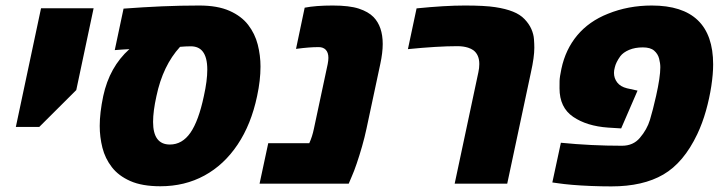

<svg xmlns="http://www.w3.org/2000/svg" viewBox="-20 -662 2619 692"><path d="M37.1 -204.6 127.9 -632.3H317.4L254.9 -337.4L121.6 -204.6Z M558.1 9.3Q492.2 9.3 449.7 -9.5Q407.2 -28.3 383.1 -59.6Q358.9 -90.8 349.1 -129.6Q339.4 -168.5 339.4 -208Q339.4 -255.4 352.1 -315.9Q374.5 -420.4 446.3 -484.9Q433.1 -484.4 419.9 -483.4Q406.7 -482.4 393.6 -481.4L425.3 -630.9Q495.6 -636.2 563.7 -639.2Q631.8 -642.1 698.2 -642.1Q764.2 -642.1 807.1 -623Q850.1 -604 874.5 -572.3Q898.9 -540.5 908.9 -501.5Q918.9 -462.4 918.9 -421.9Q918.9 -372.6 906.7 -315.9Q885.3 -213.9 836.4 -140.9Q787.6 -67.9 716.8 -29.3Q646 9.3 558.1 9.3ZM592.3 -141.1Q636.7 -141.1 666.3 -183.6Q695.8 -226.1 714.8 -315.9Q727.1 -371.1 727.1 -411.1Q727.1 -455.6 710.4 -476.6Q695.8 -495.1 667.5 -495.1Q658.2 -495.1 648.4 -494.6Q638.7 -494.1 628.9 -493.2Q566.9 -425.3 543.9 -315.9Q531.7 -261.2 531.7 -222.7Q531.7 -141.1 592.3 -141.1Z M915.5 0 946.8 -146H1094.7Q1105.5 -169.4 1111.3 -197.8L1161.1 -431.2Q1163.6 -444.3 1163.6 -453.6Q1163.6 -472.7 1153.8 -482.9Q1144.5 -492.2 1128.9 -492.2Q1110.8 -492.2 1091.8 -490.7Q1072.8 -489.3 1046.9 -485.8L1078.1 -634.3Q1117.7 -642.1 1179.2 -642.1Q1239.3 -642.1 1273.4 -630.9Q1307.6 -619.6 1326.2 -600.6Q1359.4 -566.4 1359.4 -503.4Q1359.4 -472.2 1350.6 -431.2L1300.8 -197.8Q1294.4 -167.5 1284.9 -134.3Q1275.4 -101.1 1265.6 -72.5Q1255.9 -43.9 1248 -26.4L1236.8 0Z M1618.7 0 1704.1 -401.4Q1707.5 -416.5 1707.5 -431.2Q1707.5 -464.8 1686 -481Q1678.7 -486.3 1667 -490.2Q1649.9 -495.6 1628.4 -495.6Q1592.8 -495.6 1548.1 -492.9Q1503.4 -490.2 1450.2 -484.9L1481.4 -631.8Q1583.5 -642.1 1655.3 -642.1Q1727.5 -642.1 1765.4 -636.2Q1803.2 -630.4 1828.6 -620.1Q1854.5 -609.9 1870.6 -593Q1886.7 -576.2 1895 -557.6Q1903.3 -538.6 1904.5 -520.8Q1905.8 -502.9 1905.8 -489.7Q1905.8 -456.1 1893.6 -401.4L1808.1 0Z M2183.6 9.8Q2147.5 9.8 2110.1 8.3Q2072.8 6.8 2042.2 4.2Q2011.7 1.5 1995.1 -1L1970.7 -4.4L2001.5 -147.5Q2056.2 -142.1 2111.1 -139.4Q2166 -136.7 2221.7 -136.7Q2262.2 -136.7 2286.1 -165Q2312 -195.3 2322.5 -230Q2333 -264.6 2344.7 -316.4Q2359.9 -384.3 2359.9 -419.4Q2359.9 -434.1 2355.5 -450.9Q2351.1 -467.8 2337.6 -479.5Q2324.2 -491.2 2296.9 -491.2Q2268.6 -491.2 2247.3 -482.2Q2226.1 -473.1 2215.8 -459.5Q2199.7 -437 2195.8 -418.9Q2192.9 -408.7 2192.9 -399.4Q2192.9 -379.9 2204.6 -364.7Q2216.3 -349.6 2239.7 -343.8L2277.8 -335.4L2218.8 -199.2L2171.9 -202.1Q2094.7 -207.5 2045.7 -241Q1996.6 -274.4 1996.6 -343.8Q1996.6 -356.4 1996.8 -370.4Q1997.1 -384.3 2003.4 -414.1Q2018.1 -483.9 2060.5 -534.7Q2103 -585.4 2170.9 -612.3Q2244.1 -642.1 2329.1 -642.1Q2550.3 -642.1 2550.3 -429.7Q2550.3 -395.5 2543.7 -351.8Q2537.1 -308.1 2524.4 -262.9Q2511.7 -217.8 2493.2 -178.7Q2444.3 -75.7 2370.8 -33Q2297.4 9.8 2183.6 9.8Z"/></svg>

Font: Open Sans ExtraBold
Style: Italic
Weight: 800
Italic angle: -12°
Designer: Monotype Design Team
Foundry: Monotype Imaging Inc.
Version: Version 3.000; ttfautohint (v1.8.4)